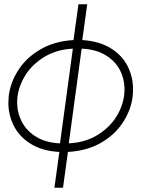

<svg xmlns="http://www.w3.org/2000/svg" viewBox="-20 -697 700 896"><path d="M19 -218Q19 -229 21 -251Q29 -314 66.5 -371.5Q104 -429 169.5 -467Q235 -505 323 -510L346 -677H387L364 -510Q443 -505 496.5 -472Q550 -439 575.5 -388.5Q601 -338 601 -280Q601 -268 599 -246Q591 -183 553.5 -125.5Q516 -68 451 -30.5Q386 7 297 12L274 179H234L257 12Q179 8 125.5 -24.5Q72 -57 45.5 -108Q19 -159 19 -218ZM60 -219Q60 -171 82 -128.5Q104 -86 149 -58.5Q194 -31 260 -28L320 -470Q241 -466 181.5 -428Q122 -390 91 -333.5Q60 -277 60 -219ZM561 -280Q561 -329 539 -371Q517 -413 472 -440Q427 -467 361 -470L301 -28Q381 -32 440 -70Q499 -108 530 -164.5Q561 -221 561 -280Z"/></svg>

Font: Bellota Light
Style: Italic
Weight: 300
Italic angle: -7.5°
Designer: Kemie Guaida
Foundry: Kemie Guaida
Version: Version 4.001